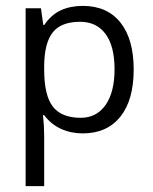

<svg xmlns="http://www.w3.org/2000/svg" viewBox="-20 -445 518 652"><path d="M261 8Q221 8 187 -7.5Q153 -23 130 -54H126Q130 -17 130 16V187H67V-417H119L127 -360H130Q154 -395 186.5 -410Q219 -425 261 -425Q344 -425 389 -368.5Q434 -312 434 -209Q434 -105 388.5 -48.5Q343 8 261 8ZM252 -371Q188 -371 159.5 -335.5Q131 -300 130 -223V-209Q130 -121 159.5 -83Q189 -45 254 -45Q308 -45 338.5 -88.5Q369 -132 369 -210Q369 -288 338.5 -329.5Q308 -371 252 -371Z"/></svg>

Font: UN Bangla
Style: Regular
Weight: 400
Designer: Desinged by Rajon, Unicode developed by Rashed (IMGN)
Version: Version 2.001;March 19, 2023;FontCreator 14.0.0.2901 64-bit